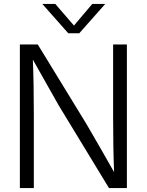

<svg xmlns="http://www.w3.org/2000/svg" viewBox="-20 -956 746 976"><path d="M625 -730V0H534L278 -421Q246 -477 147 -653Q152 -533 152 -371V0H81V-730H172L421 -323Q495 -196 560 -81Q555 -199 555 -364V-730ZM195 -936H261L356 -826L449 -936H515L383 -787H327Z"/></svg>

Font: Nacelle Light
Style: Regular
Weight: 300
Designer: Sora Sagano
Foundry: Sora Sagano
Version: Version 1.000;FEAKit 1.0